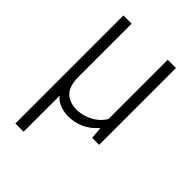

<svg xmlns="http://www.w3.org/2000/svg" viewBox="-223 -640 957 957"><g transform="rotate(45 256.0 -161.0)"><path d="M231 9Q189 9 157.8 -7.5Q126.5 -24 109.5 -62.8Q92.5 -101.5 92.5 -168V-249H126V-169.5Q126 -99 156.5 -71.5Q187 -44 235 -44Q258 -44 284.8 -51.8Q311.5 -59.5 336.8 -77Q362 -94.5 380.5 -123.5V-541.5H438.5V0H389L384.5 -60H380Q350 -25.5 311.2 -8.2Q272.5 9 231 9ZM68 220V-541.5H126V220Z"/></g></svg>

Font: Encode Sans SemiCondensed Light
Style: Regular
Weight: 300
Width: 4
Designer: Multiple Designers
Foundry: Impallari Type
Version: Version 3.002